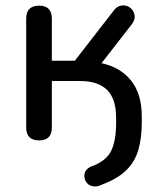

<svg xmlns="http://www.w3.org/2000/svg" viewBox="-20 -513 590 711"><path d="M357 171Q336 181 320 176Q304 171 297 157.5Q290 144 293.5 129Q297 114 314 105Q372 85 391 47Q410 9 410 -58V-76Q410 -147 376.5 -180Q343 -213 277 -213H172V-41Q172 7 125 7Q77 7 77 -41V-444Q77 -492 125 -492Q172 -492 172 -444V-288H257L399 -471Q412 -490 429.5 -492.5Q447 -495 460.5 -485.5Q474 -476 478 -459Q482 -442 468 -423L356 -279Q426 -264 465.5 -214.5Q505 -165 505 -82V-60Q505 -1 492 43Q479 87 447 118Q415 149 357 171Z"/></svg>

Font: Chiron GoRound TC
Style: Regular
Weight: 400
Designer: Ryoko NISHIZUKA 西塚涼子 (kana, bopomofo & ideographs); Paul D. Hunt (Latin, Greek & Cyrillic); Sandoll Communications 산돌커뮤니
Foundry: Adobe
Version: Version 1.000;hotconv 1.1.1;makeotfexe 2.6.0